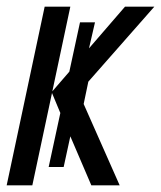

<svg xmlns="http://www.w3.org/2000/svg" viewBox="-20 -556 483 576"><path d="M0 0 114 -536H191L137 -282L188 -341L220 -489H265L247 -411L355 -536H443L245 -311L231 -244L339 0H254L191 -147L171 -55H126L161 -217L136 -277L77 0Z"/></svg>

Font: Noto Sans UI Condensed
Style: Italic
Weight: 400
Width: 3
Italic angle: -12°
Designer: Monotype Design Team
Foundry: Monotype Imaging Inc.
Version: Version 1.901